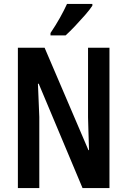

<svg xmlns="http://www.w3.org/2000/svg" viewBox="-20 -1050 647 977"><path d="M537 -93H400L177 -624H173Q176 -566 177 -527.5Q178 -489 180 -455V-93H71V-807H207L430 -286H433Q431 -346 430 -382Q429 -418 428 -453V-807H537ZM450 -1021Q437 -1001 413 -973.5Q389 -946 362.5 -918Q336 -890 314 -870H237V-882Q264 -922 285 -959.5Q306 -997 321 -1030H450Z"/></svg>

Font: Noto Sans Kannada UI ExtraCondensed SemiBold
Style: Regular
Weight: 600
Width: 2
Designer: Jelle Bosma - Monotype Design Team
Foundry: Monotype Imaging Inc.
Version: Version 2.005; ttfautohint (v1.8.4.7-5d5b)